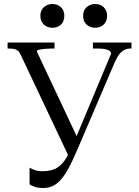

<svg xmlns="http://www.w3.org/2000/svg" viewBox="-20 -923 696 961"><path d="M386 -218Q364 -166 344 -122.5Q324 -79 303 -47.5Q282 -16 256.5 1Q231 18 197 18Q172 18 155.5 12.5Q139 7 128 0V-84Q134 -80 151 -73Q168 -66 192 -66Q239 -66 267 -84Q295 -102 316 -139.5Q337 -177 361 -236L536 -654Q536 -661 530.5 -666.5Q525 -672 511 -676Q497 -680 473 -680H445V-710H638V-680H631Q617 -680 603.5 -673.5Q590 -667 578 -652.5Q566 -638 555 -613ZM371 -226 324 -140 83 -650Q76 -665 67 -671Q58 -677 47 -678.5Q36 -680 23 -680H18V-710H253V-680H237Q221 -680 204 -678.5Q187 -677 175.5 -674Q164 -671 164 -666ZM302 -844Q302 -816 285 -800Q268 -784 242 -784Q217 -784 199.5 -800Q182 -816 182 -844Q182 -871 199.5 -887Q217 -903 242 -903Q268 -903 285 -887Q302 -871 302 -844ZM516 -844Q516 -816 499 -800Q482 -784 456 -784Q431 -784 413.5 -800Q396 -816 396 -844Q396 -871 413.5 -887Q431 -903 456 -903Q482 -903 499 -887Q516 -871 516 -844Z"/></svg>

Font: Roboto Serif 144pt
Style: Regular
Weight: 400
Version: Version 1.008